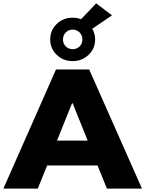

<svg xmlns="http://www.w3.org/2000/svg" viewBox="-34 -1108 854 1128"><path d="M539 -136H243L188 0H-14L295 -700H490L800 0H594ZM481 -282 393 -501H389L301 -282ZM508 -939Q525 -910 525 -876Q525 -823 486.5 -786Q448 -749 393 -749Q337 -749 299 -786Q261 -823 261 -876Q261 -930 299 -967Q337 -1004 393 -1004Q420 -1004 442 -995L531 -1088L624 -1018ZM450 -876Q450 -901 433.5 -917.5Q417 -934 393 -934Q369 -934 352.5 -917.5Q336 -901 336 -876Q336 -851 352.5 -835Q369 -819 393 -819Q417 -819 433.5 -835Q450 -851 450 -876Z"/></svg>

Font: CMG Sans ExtraBold
Style: Regular
Weight: 800
Designer: Julieta Ulanovsky
Foundry: Julieta Ulanovsky
Version: Version 7.200